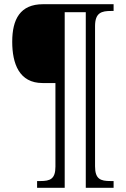

<svg xmlns="http://www.w3.org/2000/svg" viewBox="-20 -780 600 911"><path d="M156 111H287V-722H387V111H519V79H504C457 79 431 70 431 9V-656C431 -720 462 -728 507 -728H519V-760H184C76 -760 38 -689 38 -582C38 -478 71 -386 182 -386H243V11C243 70 217 79 172 79H156Z"/></svg>

Font: Noto Serif Thai SemiCondensed Light
Style: Regular
Weight: 300
Width: 4
Designer: Monotype Design Team
Foundry: Monotype Imaging Inc.
Version: Version 2.002